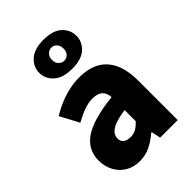

<svg xmlns="http://www.w3.org/2000/svg" viewBox="-258 -997 1121 1121"><g transform="rotate(-45 303.0 -436.0)"><path d="M216 14Q164 14 126 -9.5Q88 -33 67.5 -72.5Q47 -112 47 -159Q47 -249 122 -299.5Q197 -350 363 -368Q361 -391 352 -407.5Q343 -424 324.5 -432.5Q306 -441 277 -441Q243 -441 207 -428Q171 -415 128 -391L66 -508Q104 -531 143.5 -547.5Q183 -564 225 -573.5Q267 -583 311 -583Q385 -583 436 -555Q487 -527 514 -469.5Q541 -412 541 -323V0H396L384 -57H379Q344 -26 303.5 -6Q263 14 216 14ZM277 -124Q304 -124 324 -136Q344 -148 363 -169V-260Q308 -253 275.5 -240Q243 -227 229.5 -210Q216 -193 216 -173Q216 -148 232.5 -136Q249 -124 277 -124ZM318 -647Q242 -647 203 -682Q164 -717 164 -766Q164 -816 203 -851Q242 -886 318 -886Q395 -886 433 -851Q471 -816 471 -766Q471 -717 433 -682Q395 -647 318 -647ZM318 -713Q338 -713 351.5 -727.5Q365 -742 365 -766Q365 -791 351.5 -806Q338 -821 318 -821Q299 -821 284.5 -806Q270 -791 270 -766Q270 -742 284.5 -727.5Q299 -713 318 -713Z"/></g></svg>

Font: Noto Sans SC Thin Black
Style: Regular
Weight: 900
Version: Version 2.004-H2;hotconv 1.0.118;makeotfexe 2.5.65603